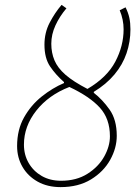

<svg xmlns="http://www.w3.org/2000/svg" viewBox="-20 -754 562 786"><path d="M230 -14Q293 -14 338 -42.5Q383 -71 406.5 -113Q430 -155 430 -196Q430 -268 388.5 -313.5Q347 -359 264 -398Q179 -365 128.5 -301Q78 -237 78 -162Q78 -120 97.5 -86.5Q117 -53 151 -33.5Q185 -14 230 -14ZM228 12Q174 12 134 -10.5Q94 -33 72 -71Q50 -109 50 -156Q50 -223 78.5 -273.5Q107 -324 151 -359Q195 -394 242 -414V-418Q208 -448 185 -482Q162 -516 162 -571Q162 -620 183 -660.5Q204 -701 232 -734L252 -720Q224 -687 207 -650Q190 -613 190 -575Q190 -538 203 -507Q216 -476 248 -448Q280 -420 338 -390Q418 -437 452 -501.5Q486 -566 486 -634Q486 -674 470 -712L494 -724Q505 -702 509.5 -681Q514 -660 514 -634Q514 -583 498 -536Q482 -489 448.5 -449Q415 -409 364 -378V-374Q399 -347 428.5 -305.5Q458 -264 458 -198Q458 -148 431 -99.5Q404 -51 352.5 -19.5Q301 12 228 12Z"/></svg>

Font: Source Sans 3 VF
Style: Italic
Weight: 200
Italic angle: -11°
Designer: Paul D. Hunt
Foundry: Adobe Systems Incorporated
Version: Version 3.042;hotconv 1.0.118;makeotfexe 2.5.65603